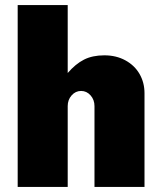

<svg xmlns="http://www.w3.org/2000/svg" viewBox="-20 -740 639 760"><path d="M552 -371V0H354V-320Q354 -345 338.5 -362.5Q323 -380 301 -380Q279 -380 263.5 -362.5Q248 -345 248 -320V0H50V-720H248V-451Q279 -487 312.5 -504Q346 -521 393 -521Q440 -521 476.5 -501Q513 -481 532.5 -447Q552 -413 552 -371Z"/></svg>

Font: Chivo Black
Style: Regular
Weight: 900
Designer: Hector Gatti
Foundry: Omnibus-Type
Version: Version 1.007